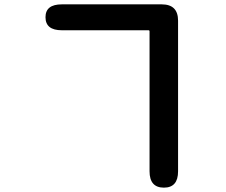

<svg xmlns="http://www.w3.org/2000/svg" viewBox="-20 -807 1040 882"><path d="M733 55Q667 55 667 -20V-663Q667 -668 662 -668H264Q189 -668 189 -728Q189 -787 264 -787H723Q798 -787 798 -712V-20Q798 55 733 55Z"/></svg>

Font: Resource Han Rounded JP
Style: Bold
Weight: 700
Designer: Cyano Hao (round all glyphs); Ryoko NISHIZUKA 西塚涼子 (kana, bopomofo & ideographs); Paul D. Hunt (Latin, Greek & Cyrillic)
Foundry: Cyano Hao
Version: 0.990